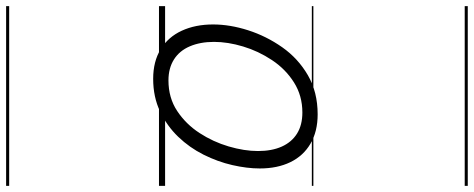

<svg xmlns="http://www.w3.org/2000/svg" viewBox="-481 -569 1550 628"><g transform="rotate(90 294.0 -255.0)"><path d="M238 19Q181 19 141 -5.5Q101 -30 80.5 -74.5Q60 -119 60 -177Q60 -232 79 -291.5Q98 -351 134.5 -403Q171 -455 226 -487Q281 -519 354 -519Q410 -519 450 -495.5Q490 -472 510.5 -429.5Q531 -387 531 -330Q531 -288 520 -240Q509 -192 486 -146Q463 -100 427.5 -63Q392 -26 344.5 -3.5Q297 19 238 19ZM243 -31Q300 -31 343 -59.5Q386 -88 415 -132.5Q444 -177 459 -228Q474 -279 474 -324Q474 -369 459.5 -401.5Q445 -434 417 -451.5Q389 -469 348 -469Q293 -469 249.5 -441.5Q206 -414 176.5 -369.5Q147 -325 132 -275Q117 -225 117 -180Q117 -135 131.5 -101Q146 -67 174.5 -49Q203 -31 243 -31ZM0 490H588V500H0ZM0 -20H588V0H0ZM0 -505H588V-500H0ZM0 -1010H588V-1000H0Z"/></g></svg>

Font: Playwrite AU NSW Guides
Style: Regular
Weight: 400
Designer: Veronika Burian, José Scaglione
Foundry: TypeTogether
Version: Version 1.003